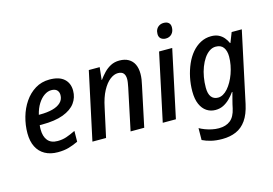

<svg xmlns="http://www.w3.org/2000/svg" viewBox="-120 -993 2109 1482"><g transform="rotate(-15 934.5 -251.5)"><path d="M236 10Q177 10 134 -14Q91 -38 68.5 -83Q46 -128 46 -192Q46 -257 64 -320.5Q82 -384 117 -435.5Q152 -487 202.5 -518Q253 -549 317 -549Q394 -549 433 -514Q472 -479 472 -419Q472 -364 440.5 -321Q409 -278 343 -253Q277 -228 173 -228H154Q153 -219 152.5 -210.5Q152 -202 152 -194Q152 -138 178 -106Q204 -74 257 -74Q295 -74 327.5 -85Q360 -96 401 -116L400 -30Q362 -12 324.5 -1Q287 10 236 10ZM179 -307Q235 -307 277.5 -318Q320 -329 344.5 -352.5Q369 -376 369 -412Q369 -436 354.5 -451Q340 -466 309 -466Q281 -466 253 -447Q225 -428 202.5 -392.5Q180 -357 168 -307Z M514 0 630 -541H717L706 -441H708Q728 -469 752 -494Q776 -519 806.5 -535Q837 -551 876 -551Q919 -551 948.5 -534Q978 -517 993 -486Q1008 -455 1008 -410Q1008 -389 1004.5 -365Q1001 -341 996 -321L928 0H819L889 -332Q893 -353 895.5 -368.5Q898 -384 898 -397Q898 -428 884 -444Q870 -460 840 -460Q809 -460 776.5 -435Q744 -410 716.5 -359Q689 -308 673 -229L623 0Z M1076 0 1191 -539H1296L1181 0ZM1268 -622Q1245 -622 1229.5 -634.5Q1214 -647 1214 -672Q1214 -693 1222 -708.5Q1230 -724 1245.5 -733.5Q1261 -743 1282 -743Q1307 -743 1321 -730.5Q1335 -718 1335 -695Q1335 -662 1316.5 -642Q1298 -622 1268 -622Z M1489 240Q1439 240 1400 230.5Q1361 221 1331 206L1332 111Q1351 122 1376 131.5Q1401 141 1429 147Q1457 153 1485 153Q1541 153 1576.5 125Q1612 97 1626 33L1633 1Q1637 -14 1641.5 -32.5Q1646 -51 1650.5 -67Q1655 -83 1657 -91H1653Q1634 -64 1610.5 -41Q1587 -18 1559 -4Q1531 10 1496 10Q1457 10 1426 -10.5Q1395 -31 1377 -72Q1359 -113 1359 -174Q1359 -231 1370.5 -285.5Q1382 -340 1403 -388Q1424 -436 1454.5 -472Q1485 -508 1524 -528.5Q1563 -549 1608 -549Q1643 -549 1667.5 -537Q1692 -525 1709 -505Q1726 -485 1737 -460H1740L1771 -539H1852L1731 26Q1714 104 1681 151Q1648 198 1599.5 219Q1551 240 1489 240ZM1540 -77Q1560 -77 1580 -88Q1600 -99 1618 -119.5Q1636 -140 1651.5 -167.5Q1667 -195 1678.5 -227Q1690 -259 1696.5 -293.5Q1703 -328 1703 -362Q1703 -407 1683.5 -434.5Q1664 -462 1622 -462Q1595 -462 1571 -445.5Q1547 -429 1528 -401Q1509 -373 1495 -336.5Q1481 -300 1474 -259Q1467 -218 1467 -176Q1467 -126 1486 -101.5Q1505 -77 1540 -77Z"/></g></svg>

Font: Noto Sans Display Medium
Style: Italic
Weight: 500
Italic angle: -12°
Designer: Monotype Design Team
Foundry: Monotype Imaging Inc.
Version: Version 2.003